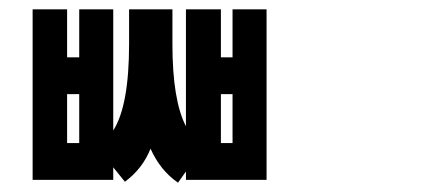

<svg xmlns="http://www.w3.org/2000/svg" viewBox="-20 -795 960 412"><path d="M479 -488V-593H454V-488ZM150 -488V-593H124V-488ZM479 -775H552V-409H379V-427L362 -403Q324 -429 303 -476Q286 -433 248 -405L223 -436V-409H50V-775H124V-672H150V-775H223V-515Q257 -568 257 -701V-775H350V-700Q350 -580 379 -524V-775H454V-672H479Z"/></svg>

Font: Noto Sans Korean Bold
Style: Bold
Weight: 700
Designer: Ryoko NISHIZUKA  (kana & ideographs); Paul D. Hunt (Latin, Greek & Cyrillic); Wenlong ZHANG  (bopomofo); Sandoll Communi
Foundry: Adobe Systems Incorporated
Version: Version 1.000;PS 1;hotconv 1.0.78;makeotf.lib2.5.61930